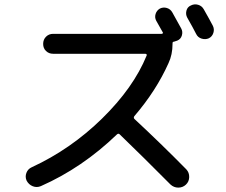

<svg xmlns="http://www.w3.org/2000/svg" viewBox="-20 -856 1040 884"><path d="M941.4 -679.7Q925.8 -672.9 908.2 -678.2Q890.6 -683.6 882.8 -700.2Q870.1 -725.6 841.8 -775.4Q834 -790 838.4 -807.1Q842.8 -824.2 859.4 -831.1Q875 -838.9 892.1 -834Q909.2 -829.1 918 -813.5Q946.3 -763.7 960 -737.3Q967.8 -721.7 962.4 -704.6Q957 -687.5 941.4 -679.7ZM837.9 -76.2Q851.6 -61.5 851.1 -40.5Q850.6 -19.5 835.9 -5.9Q821.3 7.8 800.8 7.8Q780.3 7.8 764.6 -6.8Q640.6 -131.8 531.2 -237.3Q525.4 -243.2 518.6 -237.3Q358.4 -83 168 1Q149.4 8.8 130.9 1.5Q112.3 -5.9 102.5 -24.4Q94.7 -42 101.6 -60.1Q108.4 -78.1 126 -85.9Q305.7 -168.9 450.2 -310.5Q594.7 -452.1 655.3 -600.6Q657.2 -607.4 649.4 -608.4H224.6Q205.1 -608.4 191.9 -621.1Q178.7 -633.8 178.7 -653.8Q178.7 -673.8 191.9 -687Q205.1 -700.2 224.6 -700.2H724.6Q727.5 -700.2 729.5 -702.6Q731.4 -705.1 729.5 -707L699.2 -760.7Q691.4 -775.4 696.3 -791.5Q701.2 -807.6 715.8 -816.4Q731.4 -824.2 748 -819.3Q764.6 -814.5 773.4 -798.8Q808.6 -735.4 814.5 -724.6Q822.3 -710 817.4 -692.9Q812.5 -675.8 795.9 -668.9Q783.2 -664.1 781.2 -664.1Q774.4 -664.1 774.4 -657.2V-654.3Q774.4 -604.5 755.9 -565.4Q699.2 -438.5 598.6 -321.3Q593.8 -314.5 598.6 -308.6Q721.7 -194.3 837.9 -76.2Z"/></svg>

Font: Rounded Mgen+ 2m medium
Style: Regular
Weight: 500
Designer: [Source Han Sans]
Ryoko NISHIZUKA  (kana & ideographs); Paul D. Hunt (Latin, Greek & Cyrillic); Wenlong ZHANG  (bopomofo
Version: Version 1.059.20150602